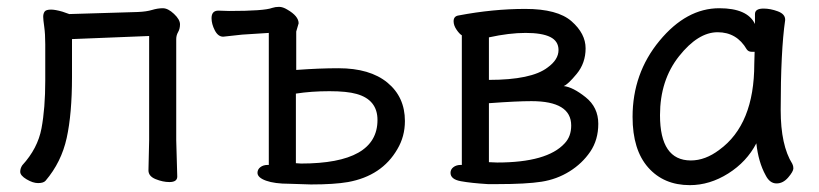

<svg xmlns="http://www.w3.org/2000/svg" viewBox="-20 -516 2390 560"><path d="M91 18Q76 18 57.5 7Q39 -4 39 -15Q39 -25 45 -34Q90 -83 101 -141.5Q112 -200 112 -281V-387Q112 -417 109 -438Q106 -459 106 -467Q106 -476 110 -482Q114 -488 129 -488Q141 -488 162 -482L182 -475L382 -481Q407 -482 423.5 -487Q440 -492 455 -492Q470 -492 487.5 -475.5Q505 -459 505 -445Q505 -432 499.5 -422.5Q494 -413 494 -402V-107L497 -1Q497 15 474 15Q455 15 434 6.5Q413 -2 413 -19L415 -107V-411L190 -402V-291Q190 -184 174.5 -113.5Q159 -43 113 11Q107 18 91 18Z M858 -39Q1081 -39 1081 -166Q1081 -225 1020 -242Q992 -250 941 -250Q888 -250 843 -243V-40ZM887 22 824 20Q781 20 756 11Q731 2 731 -12Q731 -22 739.5 -28.5Q748 -35 761 -35H764V-420L686 -415L631 -409Q616 -409 606.5 -427.5Q597 -446 597 -463Q597 -485 617 -485L648 -484Q751 -484 774 -493Q783 -496 794 -496Q805 -496 818 -488Q851 -469 851 -448L844 -424V-312Q911 -317 967 -317Q1059 -317 1110 -275Q1161 -233 1161 -163Q1161 -118 1139 -81Q1094 -3 995 15Q955 22 887 22Z M1430 -42Q1576 -42 1627 -98Q1646 -118 1646 -150Q1646 -221 1530 -221Q1487 -221 1406 -215V-43ZM1406 -283Q1530 -283 1577 -319Q1609 -342 1609 -370Q1609 -396 1585 -408Q1561 -420 1513 -420Q1465 -420 1406 -407ZM1431 21H1403Q1354 18 1324 12.5Q1294 7 1294 -12Q1294 -22 1302.5 -28.5Q1311 -35 1324 -35H1327V-413Q1320 -417 1311.5 -429.5Q1303 -442 1303 -454Q1303 -469 1318 -471Q1418 -490 1512 -490Q1606 -490 1647 -454Q1688 -418 1688 -375Q1688 -332 1662 -300.5Q1636 -269 1624 -265Q1651 -262 1688 -232.5Q1725 -203 1725 -155Q1725 -108 1701.5 -73.5Q1678 -39 1641 -16Q1604 7 1559.5 14Q1515 21 1431 21Z M1995 -48Q2037 -48 2078 -79Q2180 -153 2180 -330L2181 -365H2172Q2163 -365 2158 -372Q2129 -422 2073 -422Q2016 -422 1960.5 -352Q1905 -282 1905 -180Q1905 -48 1995 -48ZM1992 24Q1916 24 1870.5 -27.5Q1825 -79 1825 -175Q1825 -302 1903.5 -397Q1982 -492 2078 -492Q2160 -492 2182 -446V-475Q2182 -491 2207 -491Q2227 -491 2248.5 -483Q2270 -475 2270 -459V-457Q2257 -368 2257 -195Q2257 -92 2291 -38Q2294 -32 2294 -25Q2294 -16 2279 1.5Q2264 19 2245 19Q2225 19 2213 -5Q2192 -43 2186 -98Q2158 -44 2104 -10Q2050 24 1992 24Z"/></svg>

Font: LXGW WenKai Lite
Style: Bold
Weight: 700
Designer: LXGW / Fontworks Inc.
Foundry: LXGW / Fontworks Inc.
Version: Version 1.330;April 28, 2024